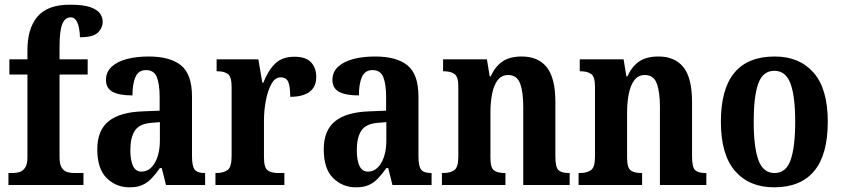

<svg xmlns="http://www.w3.org/2000/svg" viewBox="-20 -789 3592 819"><path d="M16 0V-51H36Q48 -51 62.5 -55Q77 -59 87 -73.5Q97 -88 97 -117V-471H20V-536H97V-575Q97 -668 140 -718.5Q183 -769 278 -769Q335 -769 365 -758.5Q395 -748 406.5 -731.5Q418 -715 418 -697Q418 -670 397.5 -650Q377 -630 321 -630Q321 -647 317.5 -667Q314 -687 305.5 -701Q297 -715 282 -715Q257 -715 245.5 -686Q234 -657 234 -592V-536H354V-471H234V-117Q234 -88 243.5 -73.5Q253 -59 267 -55Q281 -51 295 -51H336V0Z M532 10Q475 10 435 -29.5Q395 -69 395 -152Q395 -233 443.5 -272Q492 -311 590 -314L661 -317V-374Q661 -430 649 -460Q637 -490 603 -490Q571 -490 558 -461Q545 -432 545 -382Q488 -382 460 -397.5Q432 -413 432 -448Q432 -482 456.5 -504.5Q481 -527 522 -537.5Q563 -548 614 -548Q706 -548 752.5 -510Q799 -472 799 -377V-122Q799 -80 810.5 -65.5Q822 -51 852 -51H855V0H688L670 -72H662Q643 -45 625.5 -27Q608 -9 586.5 0.5Q565 10 532 10ZM583 -57Q619 -57 640.5 -94.5Q662 -132 662 -191V-268L625 -265Q575 -261 555.5 -232Q536 -203 536 -148Q536 -105 547.5 -81Q559 -57 583 -57Z M899 0V-51H903Q932 -51 950 -63Q968 -75 968 -123V-417Q968 -462 952 -473.5Q936 -485 907 -485H904V-536H1082L1099 -436H1103Q1124 -489 1154 -518Q1184 -547 1236 -547Q1285 -547 1307 -523Q1329 -499 1329 -461Q1329 -418 1300 -397Q1271 -376 1218 -376Q1218 -418 1210 -438.5Q1202 -459 1177 -459Q1153 -459 1137.5 -430.5Q1122 -402 1114 -360Q1106 -318 1106 -275V-118Q1106 -73 1122.5 -62Q1139 -51 1165 -51H1193V0Z M1498 10Q1441 10 1401 -29.5Q1361 -69 1361 -152Q1361 -233 1409.5 -272Q1458 -311 1556 -314L1627 -317V-374Q1627 -430 1615 -460Q1603 -490 1569 -490Q1537 -490 1524 -461Q1511 -432 1511 -382Q1454 -382 1426 -397.5Q1398 -413 1398 -448Q1398 -482 1422.5 -504.5Q1447 -527 1488 -537.5Q1529 -548 1580 -548Q1672 -548 1718.5 -510Q1765 -472 1765 -377V-122Q1765 -80 1776.5 -65.5Q1788 -51 1818 -51H1821V0H1654L1636 -72H1628Q1609 -45 1591.5 -27Q1574 -9 1552.5 0.5Q1531 10 1498 10ZM1549 -57Q1585 -57 1606.5 -94.5Q1628 -132 1628 -191V-268L1591 -265Q1541 -261 1521.5 -232Q1502 -203 1502 -148Q1502 -105 1513.5 -81Q1525 -57 1549 -57Z M1865 0V-51H1871Q1900 -51 1917.5 -63Q1935 -75 1935 -120V-420Q1935 -462 1918.5 -473.5Q1902 -485 1874 -485H1870V-536H2057L2069 -463H2073Q2092 -505 2123 -526.5Q2154 -548 2206 -548Q2276 -548 2312.5 -502Q2349 -456 2349 -354V-122Q2349 -75 2362.5 -63Q2376 -51 2406 -51H2410V0H2212V-333Q2212 -397 2198.5 -433Q2185 -469 2148 -469Q2119 -469 2102.5 -446.5Q2086 -424 2079 -388Q2072 -352 2072 -311V-116Q2072 -73 2087.5 -62Q2103 -51 2132 -51H2136V0Z M2448 0V-51H2454Q2483 -51 2500.5 -63Q2518 -75 2518 -120V-420Q2518 -462 2501.5 -473.5Q2485 -485 2457 -485H2453V-536H2640L2652 -463H2656Q2675 -505 2706 -526.5Q2737 -548 2789 -548Q2859 -548 2895.5 -502Q2932 -456 2932 -354V-122Q2932 -75 2945.5 -63Q2959 -51 2989 -51H2993V0H2795V-333Q2795 -397 2781.5 -433Q2768 -469 2731 -469Q2702 -469 2685.5 -446.5Q2669 -424 2662 -388Q2655 -352 2655 -311V-116Q2655 -73 2670.5 -62Q2686 -51 2715 -51H2719V0Z M3282 10Q3176 10 3115.5 -59.5Q3055 -129 3055 -270Q3055 -548 3285 -548Q3390 -548 3450.5 -479Q3511 -410 3511 -270Q3511 -129 3453 -59.5Q3395 10 3282 10ZM3284 -51Q3333 -51 3352.5 -106.5Q3372 -162 3372 -270Q3372 -378 3352 -432.5Q3332 -487 3283 -487Q3234 -487 3214.5 -432.5Q3195 -378 3195 -270Q3195 -162 3215 -106.5Q3235 -51 3284 -51Z"/></svg>

Font: Noto Serif Khmer Condensed
Style: Bold
Weight: 700
Width: 3
Designer: Danh Hong and the Monotype Design Team
Foundry: Monotype Imaging Inc.
Version: Version 2.004; ttfautohint (v1.8.4.7-5d5b)